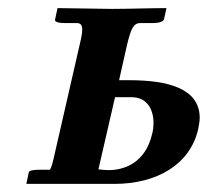

<svg xmlns="http://www.w3.org/2000/svg" viewBox="-20 -454 513 474"><path d="M469 -134C471 -145 473 -154 473 -163C473 -236 394 -256 299 -256H274L294 -345C303 -381 309 -397 326 -397H355C374 -397 384 -401 385 -407L391 -434C354 -434 294 -432 257 -432L122 -434L116 -406C114 -400 124 -397 141 -397H170C179 -397 183 -392 183 -381C183 -373 181 -361 177 -345L112 -61C108 -44 105 -37 103 -35H79C61 -35 52 -33 51 -28L45 0H262C369 0 449 -49 469 -134ZM356 -125C339 -49 283 -34 248 -34C240 -34 231 -35 223 -36L264 -214H305C343 -214 359 -184 359 -150C359 -142 358 -133 356 -125Z"/></svg>

Font: Linux Libertine O
Style: Bold Italic
Weight: 700
Italic angle: -11.5°
Designer: Philipp H. Poll
Foundry: Philipp H. Poll
Version: Version 4.1.0